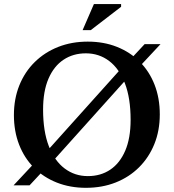

<svg xmlns="http://www.w3.org/2000/svg" viewBox="-20 -886 830 918"><path d="M193.5 -151 567 -567 596.5 -594.5 671.5 -675H747.5L634.5 -554L599 -523.5L225.5 -107.5L196.5 -80.5L121.5 0H45L158 -121ZM399.5 -687Q476 -687 539 -662Q602 -637 648 -591Q694 -545 719 -481Q744 -417 744 -339Q744 -261.5 718 -197.2Q692 -133 644.8 -86Q597.5 -39 533 -13.5Q468.5 12 391 12Q315 12 251.8 -13Q188.5 -38 142.5 -84Q96.5 -130 71.5 -194.2Q46.5 -258.5 46.5 -336Q46.5 -413.5 72.5 -478Q98.5 -542.5 146 -589.2Q193.5 -636 258 -661.5Q322.5 -687 399.5 -687ZM400 -44Q461.5 -44 507.2 -74.8Q553 -105.5 578.8 -165.5Q604.5 -225.5 604.5 -313Q604.5 -417 577.2 -487.5Q550 -558 501.8 -594.5Q453.5 -631 390.5 -631Q329.5 -631 283.5 -600.2Q237.5 -569.5 211.8 -509.8Q186 -450 186 -362Q186 -258.5 213.2 -187.8Q240.5 -117 289 -80.5Q337.5 -44 400 -44ZM375 -742 429 -866.5H559V-853.5L414 -742Z"/></svg>

Font: Newsreader 24pt SemiBold
Style: Regular
Weight: 600
Designer: Hugues Gentile
Foundry: Production Type
Version: Version 1.003